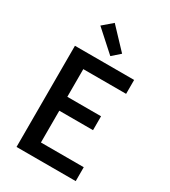

<svg xmlns="http://www.w3.org/2000/svg" viewBox="-233 -1096 1067 1208"><g transform="rotate(30 300.0 -492.5)"><path d="M89 0V-735H519V-634H208V-433H453V-332H208V-101H519V0ZM314 -790 164 -925 234 -985 371 -840Z"/></g></svg>

Font: Iosevka Fixed Extended
Style: Bold
Weight: 700
Width: 7
Monospace: yes
Designer: Belleve Invis
Foundry: Belleve Invis
Version: Version 24.1.1; ttfautohint (v1.8.4)